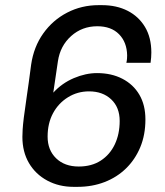

<svg xmlns="http://www.w3.org/2000/svg" viewBox="-20 -716 640 746"><path d="M266 10Q209 10 163.5 -14.5Q118 -39 92.5 -82.5Q67 -126 67 -184Q67 -196 68 -213Q69 -230 72.5 -259Q76 -288 83.5 -338Q91 -388 101 -465Q111 -534 148 -586Q185 -638 241 -667Q297 -696 363 -696H376Q433 -696 476 -674Q519 -652 543.5 -611Q568 -570 568 -512Q568 -493 565 -472H471Q473 -481 473.5 -488Q474 -495 474 -501Q473 -552 442.5 -583Q412 -614 358 -614Q299 -614 256.5 -576Q214 -538 205 -478L187 -356Q221 -393 267 -412.5Q313 -432 357 -432Q413 -432 455.5 -410Q498 -388 521.5 -348Q545 -308 545 -252Q545 -192 525 -144Q505 -96 469.5 -61.5Q434 -27 386 -8.5Q338 10 281 10ZM286 -69Q336 -69 371.5 -92Q407 -115 426 -155Q445 -195 445 -246Q445 -299 412 -330Q379 -361 326 -361Q281 -361 244 -338Q207 -315 186 -276Q165 -237 165 -185Q165 -133 198 -101Q231 -69 286 -69Z"/></svg>

Font: Chivo Mono
Style: Italic
Weight: 400
Italic angle: -8.05°
Monospace: yes
Version: Version 1.008